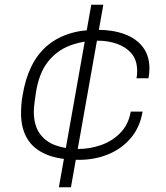

<svg xmlns="http://www.w3.org/2000/svg" viewBox="-20 -743 700 812"><path d="M229 49 366 -723H417L280 49ZM314 -67Q230 -67 175.5 -90Q121 -113 95 -157Q69 -201 69 -264Q69 -282 70.5 -301.5Q72 -321 76 -342Q87 -409 112 -460.5Q137 -512 176 -546.5Q215 -581 268.5 -599Q322 -617 391 -617Q457 -617 507 -598.5Q557 -580 584.5 -543.5Q612 -507 612 -453Q612 -443 611 -433Q610 -423 608 -412H557Q559 -420 559.5 -428Q560 -436 560 -443Q560 -489 536 -517Q512 -545 474 -558Q436 -571 393 -571Q330 -571 275 -550Q220 -529 182.5 -481.5Q145 -434 132 -352Q129 -331 127 -316.5Q125 -302 124 -291.5Q123 -281 123 -272Q123 -214 147.5 -179Q172 -144 214.5 -128.5Q257 -113 312 -113Q359 -113 406 -129Q453 -145 488 -180Q523 -215 533 -271H583Q572 -205 533.5 -159.5Q495 -114 438 -90.5Q381 -67 314 -67Z"/></svg>

Font: Archivo Expanded Thin
Style: Italic
Weight: 250
Width: 7
Italic angle: -10°
Designer: Hector Gatti
Foundry: Omnibus-Type
Version: Version 2.001